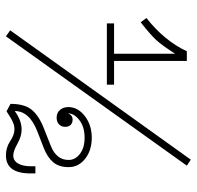

<svg xmlns="http://www.w3.org/2000/svg" viewBox="-28 -615 656 640"><g transform="rotate(90 300.0 -295.0)"><path d="M101.1 13.2 81.1 -1 512.2 -603 532.2 -589.8ZM40 -455.1Q115.7 -514.6 150.9 -589.8H183.1V-347.2H262.2V-323.2H58.1V-347.2H159.2V-550.8Q131.3 -507.3 113.5 -487.8Q95.7 -468.3 54.2 -436ZM357.9 -193.8Q363.8 -209 378.9 -209Q389.6 -209 396.2 -202.6Q402.8 -196.3 402.8 -184.1Q402.8 -171.4 394.5 -163.6Q386.2 -155.8 372.1 -155.8Q356 -155.8 346.4 -167Q336.9 -178.2 336.9 -194.8Q336.9 -226.6 366.9 -249.8Q397 -272.9 439 -272.9Q481 -272.9 509 -251Q537.1 -229 537.1 -195.8Q537.1 -163.6 520.8 -144.3Q504.4 -125 473.1 -112.8L418.9 -91.8Q350.1 -65.4 350.1 -16.1Q381.3 -39.1 412.1 -39.1Q434.1 -39.1 459 -25.1Q483.9 -11.2 498 -11.2Q515.6 -11.2 524.9 -27.1Q534.2 -43 534.2 -69.8V-85H558.1V-68.8Q558.1 13.2 498 13.2Q471.7 13.2 450.4 -1Q429.2 -15.1 412.1 -15.1Q407.2 -15.1 402.8 -14.6Q398.4 -14.2 393.8 -12.5Q389.2 -10.7 386.2 -9.5Q383.3 -8.3 377.9 -5.4Q372.6 -2.4 369.9 -0.7Q367.2 1 360.6 5.1Q354 9.3 351.1 11.2L326.2 -2Q326.2 -49.8 346.7 -73.7Q367.2 -97.7 409.2 -113.8L465.8 -136.2Q513.2 -154.8 513.2 -195.8Q513.2 -217.8 492.9 -233.4Q472.7 -249 439 -249Q403.3 -249 380.6 -231.7Q357.9 -214.4 357.9 -193.8Z"/></g></svg>

Font: Compagnon Light Italic
Style: Regular
Weight: 400
Italic angle: -12°
Designer: Valentin Papon
Foundry: Velvetyne Type Foundry
Version: Version 1.000;PS 001.000;hotconv 1.0.88;makeotf.lib2.5.64775